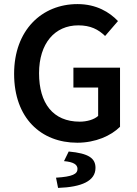

<svg xmlns="http://www.w3.org/2000/svg" viewBox="-20 -686 669 939"><path d="M358 12C447 12 523 -22 567 -66V-355H339V-258H460V-119C440 -101 405 -91 370 -91C239 -91 171 -181 171 -328C171 -474 248 -562 363 -562C423 -562 461 -542 494 -510L557 -583C516 -626 452 -666 359 -666C185 -666 49 -539 49 -325C49 -108 181 12 358 12ZM264 233C380 229 447 199 447 135C447 88 414 64 316 55L293 102C338 106 359 118 359 140C359 165 335 178 254 183Z"/></svg>

Font: Source Sans Pro Semibold
Style: Regular
Weight: 600
Designer: Paul D. Hunt
Foundry: Adobe Systems Incorporated
Version: Version 3.006;hotconv 1.0.111;makeotfexe 2.5.65597